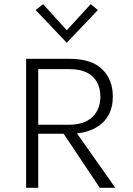

<svg xmlns="http://www.w3.org/2000/svg" viewBox="-20 -899 637 919"><path d="M532 0H457.5L284.5 -259H163V0H105V-617.5H313.5Q417.5 -617.5 468.8 -567.8Q520 -518 520 -438Q520 -384 498.5 -346.5Q477 -309 438.5 -287.5Q400 -266 348.5 -260.5ZM310.5 -302Q383 -302 421.8 -338.8Q460.5 -375.5 460.5 -436Q460.5 -475 444.8 -504.8Q429 -534.5 396.5 -551.2Q364 -568 313.5 -568H163V-302ZM299.5 -694.5 150.5 -851 186.5 -879 299.5 -754 414 -879 448.5 -851Z"/></svg>

Font: Betina Sans Light
Style: Regular
Weight: 300
Designer: Jonathan Pinhorn (font) & Cristiano Sobral (main changes)
Version: Version 2.001;October 6, 2020;FontCreator 13.0.0.2681 64-bit